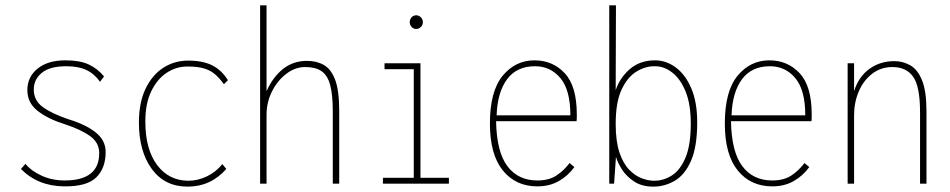

<svg xmlns="http://www.w3.org/2000/svg" viewBox="-20 -685 3544 716"><path d="M219 10Q121 9 58 -55L75 -74Q97 -47 136 -29.5Q175 -12 221 -12Q350 -12 350 -114Q350 -153 316 -177.5Q282 -202 221 -222Q160 -241 121 -271Q82 -301 82 -349Q82 -398 120 -429Q158 -460 224 -460Q277 -460 310 -445Q343 -430 368 -400L353 -380Q332 -410 302 -424Q272 -438 227 -438Q166 -438 136 -413.5Q106 -389 106 -351Q106 -310 140 -285.5Q174 -261 236 -240Q299 -221 336.5 -191.5Q374 -162 374 -118Q374 -58 339 -23.5Q304 11 219 10Z M680 11Q594 11 546 -55Q498 -121 498 -228Q498 -302 522.5 -353.5Q547 -405 588.5 -432Q630 -459 682 -459Q736 -459 771 -441.5Q806 -424 830 -386L815 -371Q799 -393 782.5 -407.5Q766 -422 742 -429.5Q718 -437 679 -437Q637 -437 601.5 -413.5Q566 -390 544 -344.5Q522 -299 522 -232Q522 -128 566 -69.5Q610 -11 683 -11Q718 -11 752 -27.5Q786 -44 809 -73L824 -55Q766 11 680 11Z M950 0V-665H974V-345Q997 -397 1035 -427.5Q1073 -458 1125 -458Q1161 -458 1188 -442.5Q1215 -427 1230 -387Q1245 -347 1245 -271V0H1221V-269Q1221 -333 1211 -369Q1201 -405 1178.5 -420Q1156 -435 1118 -435Q1081 -435 1048 -410Q1015 -385 994.5 -344.5Q974 -304 974 -257V0Z M1408 0V-22H1523V-427H1414V-449H1548V-22H1654V0ZM1532 -577Q1522 -577 1515 -584.5Q1508 -592 1508 -602Q1508 -613 1515 -620.5Q1522 -628 1532 -628Q1542 -628 1549.5 -620.5Q1557 -613 1557 -602Q1557 -592 1549.5 -584.5Q1542 -577 1532 -577Z M1984 10Q1903 10 1855 -49.5Q1807 -109 1807 -224Q1807 -345 1854.5 -402.5Q1902 -460 1973 -460Q2041 -460 2086 -412Q2131 -364 2131 -258Q2131 -249 2131 -245.5Q2131 -242 2130 -233H1830Q1832 -119 1872 -65.5Q1912 -12 1984 -12Q2027 -12 2055 -30.5Q2083 -49 2104 -77L2122 -62Q2098 -29 2063.5 -9.5Q2029 10 1984 10ZM1832 -255H2107Q2107 -349 2070 -393.5Q2033 -438 1975 -438Q1907 -438 1871 -389.5Q1835 -341 1832 -255Z M2416 11Q2374 11 2345 -8Q2316 -27 2299.5 -53Q2283 -79 2277 -100L2270 0H2252V-665H2277L2276 -349Q2292 -396 2329.5 -428Q2367 -460 2423 -460Q2464 -460 2500 -433.5Q2536 -407 2558 -355.5Q2580 -304 2580 -229Q2580 -138 2557 -85.5Q2534 -33 2496.5 -11Q2459 11 2416 11ZM2419 -11Q2455 -11 2486 -31Q2517 -51 2536.5 -97.5Q2556 -144 2556 -225Q2556 -296 2537 -343Q2518 -390 2487.5 -414Q2457 -438 2423 -438Q2389 -439 2355 -419Q2321 -399 2298.5 -352Q2276 -305 2276 -223Q2276 -158 2290 -116.5Q2304 -75 2326.5 -52Q2349 -29 2373.5 -20Q2398 -11 2419 -11Z M2860 10Q2779 10 2731 -49.5Q2683 -109 2683 -224Q2683 -345 2730.5 -402.5Q2778 -460 2849 -460Q2917 -460 2962 -412Q3007 -364 3007 -258Q3007 -249 3007 -245.5Q3007 -242 3006 -233H2706Q2708 -119 2748 -65.5Q2788 -12 2860 -12Q2903 -12 2931 -30.5Q2959 -49 2980 -77L2998 -62Q2974 -29 2939.5 -9.5Q2905 10 2860 10ZM2708 -255H2983Q2983 -349 2946 -393.5Q2909 -438 2851 -438Q2783 -438 2747 -389.5Q2711 -341 2708 -255Z M3141 0V-449H3165V-345Q3182 -399 3222 -428Q3262 -457 3315 -457Q3347 -457 3374.5 -441.5Q3402 -426 3418.5 -385.5Q3435 -345 3435 -269V0H3411V-267Q3411 -362 3385.5 -398.5Q3360 -435 3308 -435Q3265 -435 3232.5 -410Q3200 -385 3182.5 -344Q3165 -303 3165 -255V0Z"/></svg>

Font: Inconsolata SemiCondensed ExtraLight
Style: Regular
Weight: 200
Width: 4
Monospace: yes
Designer: Raph Levien, Cyreal, Brenton Simpson
Foundry: Raph Levien, Cyreal, Google
Version: Version 3.100; ttfautohint (v1.8.4.7-5d5b)